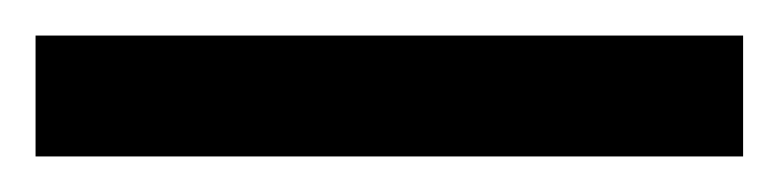

<svg xmlns="http://www.w3.org/2000/svg" viewBox="-22 70 438 108"><path d="M-2 158V90H396V158Z"/></svg>

Font: Noto Sans Tamil SemiCondensed
Style: Bold
Weight: 700
Width: 4
Designer: Jelle Bosma - Monotype Design Team
Foundry: Monotype Imaging Inc.
Version: Version 2.004; ttfautohint (v1.8.4.7-5d5b)